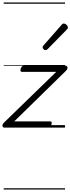

<svg xmlns="http://www.w3.org/2000/svg" viewBox="-30 -1030 568 1550"><path d="M8 0Q-10 0 -10 -14Q-10 -28 0 -38L424 -450H148Q139 -450 136 -456Q133 -462 137 -475Q141 -487 147.5 -493.5Q154 -500 163 -500H497Q507 -500 511.5 -493.5Q516 -487 514.5 -478Q513 -469 504 -460L85 -50H375Q384 -50 386.5 -44Q389 -38 385 -23Q382 -12 375.5 -6Q369 0 359 0ZM337 -625Q331 -625 322.5 -632Q314 -639 314 -646Q314 -650 315.5 -654Q317 -658 321 -663L465 -827Q470 -834 475 -837Q480 -840 485 -840Q492 -840 500 -835Q508 -830 513 -822.5Q518 -815 518 -808Q518 -803 516.5 -799.5Q515 -796 510 -792L355 -634Q345 -625 337 -625ZM0 490H495V500H0ZM0 -20H495V0H0ZM0 -505H495V-500H0ZM0 -1010H495V-1000H0Z"/></svg>

Font: Playwrite US Trad Guides
Style: Regular
Weight: 400
Designer: Veronika Burian, José Scaglione
Foundry: TypeTogether
Version: Version 1.003